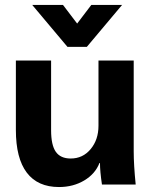

<svg xmlns="http://www.w3.org/2000/svg" viewBox="-20 -744 604 774"><path d="M44 -220V-500H186V-219Q186 -159 205 -132Q224 -105 265 -105Q314 -105 345.5 -143Q377 -181 377 -237V-500H519V-134Q519 -80 527 0H391Q383 -54 383 -87H381Q364 -43 319.5 -16.5Q275 10 218 10Q132 10 88 -48Q44 -106 44 -220ZM110 -724H234L291 -649L348 -724H472L330 -555H252Z"/></svg>

Font: Sarabun ExtraBold
Style: Regular
Weight: 800
Version: Version 1.000; ttfautohint (v1.6)